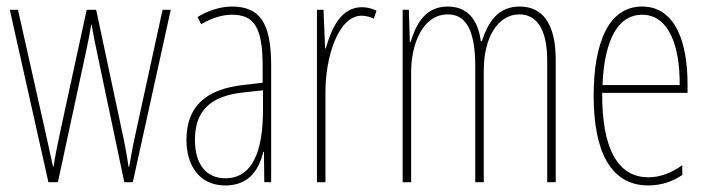

<svg xmlns="http://www.w3.org/2000/svg" viewBox="-20 -557 2168 587"><path d="M278 -390 360 0H386L502 -527H477L395 -151C387 -115 385 -105 375 -47H373C368 -82 361 -120 353 -156L274 -527H245L166 -163C158 -126 147 -73 144 -48H142C134 -83 127 -118 118 -157L35 -527H10L128 0H157L241 -390C248 -421 254 -453 259 -482H260C265 -453 271 -422 278 -390Z M689 -537C655 -537 616 -525 584 -505L595 -483C632 -505 665 -512 689 -512C756 -512 783 -475 783 -355V-304L722 -297C612 -284 550 -234 550 -129C550 -57 585 10 669 10C745 10 773 -43 785 -93H787L788 0H809V-358C809 -489 773 -537 689 -537ZM721 -274 784 -281V-220C784 -97 753 -12 669 -12C611 -12 576 -54 576 -129C576 -217 622 -263 721 -274Z M1086 -535C1019 -535 991 -462 976 -409H974L969 -527H949V0H975V-277C975 -380 1013 -509 1086 -509C1100 -509 1115 -504 1123 -500L1131 -524C1117 -532 1099 -535 1086 -535Z M1569 -537C1503 -537 1473 -491 1453 -431H1450C1443 -486 1417 -537 1349 -537C1274 -537 1250 -474 1235 -428H1233L1230 -527H1211V0H1237V-337C1237 -422 1272 -513 1349 -513C1396 -513 1433 -479 1433 -355V0H1459V-341C1459 -444 1503 -513 1568 -513C1616 -513 1653 -475 1653 -372V0H1679V-374C1679 -487 1637 -537 1569 -537Z M1943 -537C1842 -537 1795 -429 1795 -264C1795 -94 1847 10 1962 10C2003 10 2038 -3 2066 -22V-52C2031 -27 1997 -15 1962 -15C1867 -15 1820 -106 1821 -273H2082V-301C2082 -421 2048 -537 1943 -537ZM1943 -512C2026 -512 2059 -414 2058 -297H1822C1828 -442 1873 -512 1943 -512Z"/></svg>

Font: Noto Sans Sinhala ExtraCondensed Thin
Style: Regular
Weight: 100
Width: 2
Designer: Jelle Bosma - Monotype Design Team
Foundry: Monotype Imaging Inc.
Version: Version 2.006